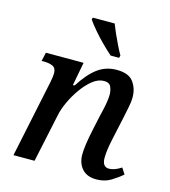

<svg xmlns="http://www.w3.org/2000/svg" viewBox="-114 -857 848 959"><g transform="rotate(15 309.5 -378.0)"><path d="M472 10Q424 10 398.5 -18.5Q373 -47 373 -92Q373 -136 391 -221L408 -300Q411 -313 416 -334Q421 -355 424.5 -377Q428 -399 428 -417Q428 -436 420 -455.5Q412 -475 384 -475Q354 -475 325 -452Q296 -429 270.5 -393Q245 -357 227.5 -318.5Q210 -280 204 -249L151 0H42L126 -401Q129 -415 130.5 -428Q132 -441 132 -447Q132 -474 114 -482.5Q96 -491 67 -491H56L66 -536H261L238 -415H247Q288 -480 331 -512.5Q374 -545 431 -545Q493 -545 517.5 -511.5Q542 -478 542 -433Q542 -408 535.5 -378Q529 -348 524 -322L499 -207Q493 -180 489 -153.5Q485 -127 485 -105Q485 -58 520 -58Q548 -58 583 -81L603 -50Q579 -29 547 -9.5Q515 10 472 10ZM382 -606Q359 -626 332.5 -652.5Q306 -679 282.5 -706.5Q259 -734 244 -756L247 -766H360Q368 -745 380 -718Q392 -691 405 -664.5Q418 -638 429 -619L426 -606Z"/></g></svg>

Font: Noto Serif Medium
Style: Italic
Weight: 500
Italic angle: -12°
Designer: Monotype Design Team
Foundry: Monotype Imaging Inc.
Version: Version 2.014; ttfautohint (v1.8.4.7-5d5b)